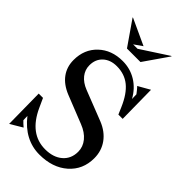

<svg xmlns="http://www.w3.org/2000/svg" viewBox="-280 -1011 1106 1106"><g transform="rotate(45 272.5 -458.5)"><path d="M281 11Q221 11 169 -16.5Q117 -44 75 -98L76 -64Q78 -61 90 -50Q102 -39 107 -35L33 9L30 -235H65L91 -178Q124 -106 172 -70Q220 -34 283 -34Q349 -34 388.5 -68Q428 -102 428 -159Q428 -199 401.5 -231.5Q375 -264 326 -283L155 -351Q96 -375 65.5 -416.5Q35 -458 35 -514Q35 -601 92.5 -655.5Q150 -710 240 -710Q301 -710 351 -679.5Q401 -649 432 -593L431 -630Q427 -636 415 -650.5Q403 -665 400 -667L472 -708L475 -474H440L422 -516Q389 -593 344.5 -629Q300 -665 237 -665Q185 -665 153 -635.5Q121 -606 121 -557Q121 -520 144 -491Q167 -462 210 -445L394 -373Q454 -349 487 -303.5Q520 -258 520 -198Q520 -105 454 -47Q388 11 281 11ZM416 -928H420L316 -778H206L102 -928H106L264 -855L214 -820H250Z"/></g></svg>

Font: Redaction
Style: Regular
Weight: 400
Designer: Jeremy Mickel / Forest Young
Foundry: MCKL
Version: Version 2.001; Redaction